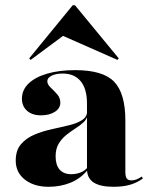

<svg xmlns="http://www.w3.org/2000/svg" viewBox="-20 -695 582 726"><path d="M308.9 -209.7V-304Q308.9 -358.9 285.1 -387.9Q261.3 -416.9 216.9 -416.9Q191.9 -416.9 175.4 -408.9Q158.9 -400.8 158.9 -387.9Q158.9 -375.8 171.4 -364.1Q183.9 -352.4 196 -338.7Q208.1 -325 208.1 -306.5Q208.1 -285.5 187.5 -272.2Q166.9 -258.9 134.7 -258.9Q101.6 -258.9 82.3 -276.2Q62.9 -293.5 62.9 -321.8Q62.9 -354.8 87.9 -379Q112.9 -403.2 158.1 -416.5Q203.2 -429.8 264.5 -429.8Q369.4 -429.8 411.7 -385.9Q454 -341.9 454 -239.5V-209.7ZM163.7 11.3Q108.9 11.3 74.2 -15.7Q39.5 -42.7 39.5 -87.9Q39.5 -126.6 59.3 -149.6Q79 -172.6 109.3 -185.5Q139.5 -198.4 174.2 -206Q208.9 -213.7 239.5 -221Q270.2 -228.2 289.9 -240.7Q309.7 -253.2 309.7 -275.8L311.3 -261.3Q308.9 -244.4 295.6 -232.3Q282.3 -220.2 264.5 -208.9Q246.8 -197.6 229.8 -183.9Q212.9 -170.2 201.6 -151.2Q190.3 -132.3 190.3 -103.2Q190.3 -71 205.6 -53.6Q221 -36.3 249.2 -36.3Q267.7 -36.3 284.3 -42.7Q300.8 -49.2 311.3 -62.1L312.1 -53.2Q285.5 -20.2 247.2 -4.4Q208.9 11.3 163.7 11.3ZM454 -45.2Q454 -27.4 459.3 -20.2Q464.5 -12.9 477.4 -12.9Q486.3 -12.9 496 -16.5Q505.6 -20.2 516.1 -27.4L520.2 -20.2Q498.4 -4 471.8 3.6Q445.2 11.3 408.9 11.3Q359.7 11.3 334.3 -4.8Q308.9 -21 308.9 -56.5V-209.7H454ZM96 -468.5 90.3 -474.2 254.8 -675H263.7L429 -474.2L424.2 -468.5L191.9 -571L242.7 -577.4Z"/></svg>

Font: Playfair 144pt SemiExpanded Black
Style: Regular
Weight: 900
Width: 6
Designer: Claus Eggers Sørensen
Foundry: Claus Eggers Sørensen
Version: Version 2.203